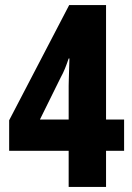

<svg xmlns="http://www.w3.org/2000/svg" viewBox="-20 -735 521 755"><path d="M468 -142H397V0H250V-142H16V-262L252 -715H397V-265H468ZM250 -398Q250 -404 250.5 -420Q251 -436 251.5 -454.5Q252 -473 252.5 -487.5Q253 -502 253 -505H250Q243 -484 235.5 -465.5Q228 -447 219 -431L137 -265H250Z"/></svg>

Font: Noto Sans Lao ExtraCondensed ExtraBold
Style: Regular
Weight: 800
Width: 2
Designer: Monotype Design Team
Foundry: Monotype Imaging Inc.
Version: Version 2.003; ttfautohint (v1.8.4.7-5d5b)